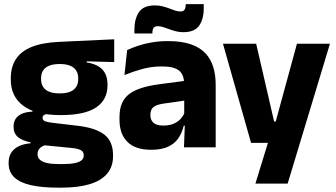

<svg xmlns="http://www.w3.org/2000/svg" viewBox="-20 -699 1595 911"><path d="M268.3 -152.9Q149.9 -152.9 90.6 -197.1Q31.2 -241.2 31.2 -320.6V-327.2Q31.2 -381.2 55.3 -418.4Q79.4 -455.6 130 -476.2Q180.6 -496.7 259.5 -500.3L521.9 -512.6V-404.4L391.4 -408V-402.8Q425 -397.4 446.8 -384.3Q468.7 -371.1 479.4 -349.7Q490.1 -328.3 490.1 -297.7V-294Q490.1 -225.3 435.9 -189.1Q381.7 -152.9 268.3 -152.9ZM260.8 79.5H276.1Q311.9 79.5 334.1 75.1Q356.3 70.6 366.8 61.6Q377.4 52.6 377.4 39.2V38Q377.4 20.5 362.7 13Q348 5.5 318.5 2.9L173.3 -11.3L206.8 -13.4Q192.2 -10.8 181.3 -5Q170.4 0.8 164.3 9.9Q158.2 19 158.2 31.9V32.9Q158.2 48.2 169.1 58.7Q180 69.2 202.8 74.4Q225.5 79.5 260.8 79.5ZM253.4 191.3Q179.3 191.3 127.2 179.7Q75.1 168.1 48 142.6Q20.9 117 20.9 75.2V73.2Q20.9 44.7 33.5 25.2Q46.1 5.7 69.5 -5.4Q93 -16.4 124.7 -19V-24Q86.1 -31.2 65.2 -48.6Q44.3 -66 44.3 -97.4V-98.2Q44.3 -120.7 54.7 -136Q65.1 -151.3 85.2 -159.8Q105.2 -168.2 134 -169.3V-186.2L247.1 -157.7L213.8 -158.2Q196.5 -158 189.2 -153.5Q182 -148.9 182 -140.1V-139.6Q182 -128.4 193.7 -123.8Q205.4 -119.1 231.8 -116L348.4 -102.3Q433.6 -92.4 475 -60.5Q516.4 -28.6 516.4 38.3V41.5Q516.4 92.7 487.7 125.8Q459.1 159 404.7 175.1Q350.3 191.3 272.7 191.3ZM263.3 -255.9Q293.1 -255.9 312.4 -263.6Q331.7 -271.4 341.4 -286.6Q351.1 -301.8 351.1 -323.5V-327.8Q351.1 -349.4 341.4 -364.4Q331.8 -379.5 312.7 -387.3Q293.5 -395.2 263.7 -395.2H263Q232.6 -395.2 213.1 -387.1Q193.5 -379 184.2 -364.1Q174.9 -349.1 174.9 -327.7V-323.5Q174.9 -301.8 184.6 -286.6Q194.3 -271.4 213.9 -263.6Q233.5 -255.9 263.3 -255.9Z M852.9 0 857.6 -123 854.1 -130.7V-284L853.2 -303.9Q853.2 -345.1 829 -364.5Q804.8 -383.8 748.3 -383.8Q698.8 -383.8 654.3 -371.4Q609.8 -359 570.5 -342.8L583.3 -461.4Q606.8 -472.5 636.2 -482.3Q665.7 -492.1 701.1 -498Q736.4 -504 776.9 -504Q841.5 -504 885.1 -489Q928.6 -474 954.5 -446.4Q980.5 -418.8 991.9 -380.6Q1003.4 -342.5 1003.4 -296.4V0ZM696.5 11.7Q622.9 11.7 585 -25.4Q547 -62.6 547 -131V-144.3Q547 -217.1 591.6 -251.7Q636.3 -286.3 733.8 -299L865.8 -316.5L874.8 -224.6L757.8 -207.7Q722.3 -202.8 708 -190.8Q693.6 -178.8 693.6 -155.4V-151.8Q693.6 -129.5 708.1 -116.4Q722.6 -103.2 754.6 -103.2Q782.5 -103.2 802.6 -111.5Q822.8 -119.8 835.9 -133.8Q849.1 -147.7 855.6 -164.4L877.1 -102.7H851.8Q844.1 -70.3 827.2 -44.5Q810.3 -18.6 778.9 -3.5Q747.6 11.7 696.5 11.7ZM849.7 -546.3Q831.7 -546.3 814.9 -550.5Q798.1 -554.7 782.8 -560.6Q767.6 -566.4 754 -570.6Q740.3 -574.8 728.7 -574.8Q714.5 -574.8 708.9 -566.9Q703.3 -558.9 703 -542.6V-540.1H617.8V-559.2Q617.8 -609.7 639.4 -641.5Q660.9 -673.3 714.9 -673.3Q734.5 -673.3 751.5 -669Q768.5 -664.7 783.3 -658.9Q798.1 -653.1 811.3 -648.8Q824.5 -644.6 836.2 -644.6Q850.2 -644.6 855.5 -652.8Q860.8 -661 861.2 -677V-679.4H946.7V-659.2Q946.7 -608.5 925 -577.4Q903.2 -546.3 849.7 -546.3Z M1360.5 -122.4 1278.6 -87 1388.9 -491.4H1545.5L1344.9 172H1191.9L1268.7 -78.1L1340.6 -21.2H1171.2L1037.9 -491.4H1195.5L1280.6 -122.4Z"/></svg>

Font: Anek Gurmukhi Medium
Style: Regular
Weight: 500
Designer: Sarang Kulkarni (Gurmukhi), Yesha Goshar (Latin)
Foundry: Ek Type
Version: Version 1.003